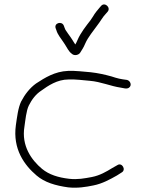

<svg xmlns="http://www.w3.org/2000/svg" viewBox="-20 -861 663 872"><path d="M557 -498C527.5 -501.7 514.7 -504.4 486 -514C455.6 -522.3 426.4 -529.1 391 -533C359.1 -535.5 323.7 -540.4 289 -539C228.5 -536.7 182.8 -507.2 144 -482C115.5 -461.6 92.9 -432.5 76 -400C61.9 -370.7 57.3 -327.3 52 -292C37.3 -184.3 90.2 -111.4 146 -64C182.7 -32.6 231.6 -18.1 290 -10C332.2 -5.6 369.3 -11.6 405 -19C445.1 -27 480.1 -46.5 511 -64L533 -78C554.1 -90 534 -125 513 -111L490 -98C463 -81.3 433.4 -64 397 -57C364.2 -50.9 332.5 -44.6 294 -49C243.9 -54.8 202.7 -67.9 171 -94C123.4 -133.7 76.4 -198.5 91 -286C95.2 -314.2 99.2 -358.4 111 -382C124.7 -409.5 142.9 -433.4 167 -449C197.9 -471.3 239.7 -500 291 -500C324.3 -501.5 356.8 -496.4 388 -494C438.4 -489.8 483.3 -469.4 528 -463C539.5 -461.4 555.1 -455.3 565.5 -462.5C580.7 -473 572.2 -494.2 557 -498ZM233 -732 236 -724C241.2 -704.8 256.9 -686.2 267 -671L275 -659C284.6 -644.6 291.6 -627.1 306 -617C317.1 -605.9 338.3 -610.7 345 -623C353 -636.4 358.8 -643.4 367 -663C380.4 -693.7 404.7 -721.3 422 -746C436 -763.5 446.4 -784.4 462 -800L469 -808C484.9 -827.1 455.1 -853.4 439 -834L432 -826C422.4 -815 410.2 -800.1 403 -787L391 -769C371.6 -744.1 345.6 -711.4 332 -679C328 -669.7 324.7 -663 322 -659C317 -665.7 312.1 -674.9 308 -681L300 -693C293.6 -700.7 283 -717.6 277 -726C274.6 -730.7 272.1 -738.4 270 -744C261.2 -767.4 223.8 -756.5 233 -732Z"/></svg>

Font: Just Breathe
Style: Regular
Weight: 400
Foundry: Cannot Into Space Fonts
Version: Version 0.72